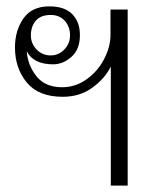

<svg xmlns="http://www.w3.org/2000/svg" viewBox="-20 -583 485 603"><path d="M328 -374Q310 -337 270.5 -308Q231 -279 177 -279Q101 -279 64 -324Q27 -369 27 -434Q27 -487 53.5 -525Q80 -563 135 -563Q183 -563 207 -538.5Q231 -514 231 -473Q231 -428 204.5 -404.5Q178 -381 147 -381Q85 -381 64 -422Q67 -378 94.5 -343.5Q122 -309 175 -309Q217 -309 252 -334Q287 -359 307 -397.5Q327 -436 327 -474V-553H381V0H328ZM200 -472Q200 -499 183.5 -517.5Q167 -536 139 -536Q108 -536 92.5 -518Q77 -500 77 -472Q77 -446 95 -427.5Q113 -409 139 -409Q164 -409 182 -427.5Q200 -446 200 -472Z"/></svg>

Font: Taviraj ExtraLight
Style: Regular
Weight: 200
Designer: Katatrad Team
Foundry: CadsonDemak
Version: Version 1.030